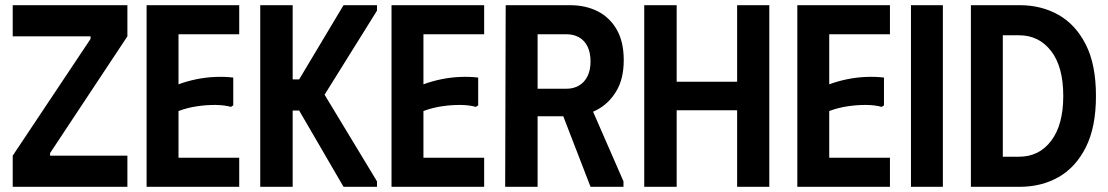

<svg xmlns="http://www.w3.org/2000/svg" viewBox="-20 -720 4271 740"><path d="M471 -580 173 -130V-120H471V0H29V-120L329 -570V-580H29V-700H471Z M902 -700V-588H668V-395Q700 -407 736.5 -414.5Q773 -422 810 -423.5Q847 -425 879 -421V-314L870 -308Q846 -315 812 -315.5Q778 -316 740 -310.5Q702 -305 668 -292V-112H902V0H545V-700Z M983 0V-700H1108V-414H1133L1304 -700H1433V-679L1231 -355L1433 -21V0H1304L1133 -294H1108V0Z M1846 -700V-588H1612V-395Q1644 -407 1680.5 -414.5Q1717 -422 1754 -423.5Q1791 -425 1823 -421V-314L1814 -308Q1790 -315 1756 -315.5Q1722 -316 1684 -310.5Q1646 -305 1612 -292V-112H1846V0H1489V-700Z M1929 -700H2052V0H1927ZM2177 -700Q2237 -700 2283.5 -676.5Q2330 -653 2357 -606Q2384 -559 2384 -488Q2384 -416 2355 -368Q2326 -320 2279.5 -296Q2233 -272 2181 -272H1984V-700ZM2048 -378H2163Q2191 -378 2212 -390.5Q2233 -403 2244.5 -426.5Q2256 -450 2256 -483Q2256 -517 2244.5 -540.5Q2233 -564 2212 -576Q2191 -588 2163 -588H2048ZM2125 -339 2242 -344 2383 -21V0H2256Z M2821 -700H2945V0H2821V-295H2588V0H2463V-700H2588V-405H2821Z M3410 -700V-588H3176V-395Q3208 -407 3244.5 -414.5Q3281 -422 3318 -423.5Q3355 -425 3387 -421V-314L3378 -308Q3354 -315 3320 -315.5Q3286 -316 3248 -310.5Q3210 -305 3176 -292V-112H3410V0H3053V-700Z M3491 -700H3614V0H3491Z M3910 -700H3722V0H3910Q3994 0 4060 -37.5Q4126 -75 4165 -152.5Q4204 -230 4204 -350Q4204 -471 4165 -548Q4126 -625 4060 -662.5Q3994 -700 3910 -700ZM3908 -116H3845V-584H3908Q3984 -584 4031 -523.5Q4078 -463 4078 -350Q4078 -239 4031.5 -177.5Q3985 -116 3908 -116Z"/></svg>

Font: Phudu Light Medium
Style: Regular
Weight: 500
Version: Version 1.005;gftools[0.9.23]